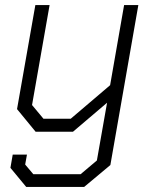

<svg xmlns="http://www.w3.org/2000/svg" viewBox="-20 -518 601 755"><path d="M524 -498 414 131 311 217H83L21 142L30 90H86L79 129L111 167H297L361 113L401 -114L267 0H120L47 -89L119 -498H175L106 -105L151 -51H258L413 -183L468 -498Z"/></svg>

Font: Chakra Petch Light
Style: Italic
Weight: 300
Italic angle: -10°
Designer: Katatrad Aksorn Co.,Ltd.
Foundry: Cadson Demak Co.,Ltd.
Version: Version 1.000; ttfautohint (v1.6)